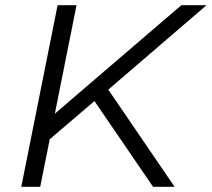

<svg xmlns="http://www.w3.org/2000/svg" viewBox="-20 -720 816 740"><path d="M163 -176 174 -267 679 -700H776L398 -375L354 -339ZM62 0 202 -700H275L135 0ZM570 0 332 -348 382 -397 653 0Z"/></svg>

Font: MOST Montserrat
Style: Italic
Weight: 400
Italic angle: -11.3°
Designer: Julieta Ulanovsky
Foundry: Julieta Ulanovsky
Version: Version 8.000;March 11, 2024;FontCreator 15.0.0.2926 64-bit